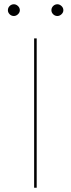

<svg xmlns="http://www.w3.org/2000/svg" viewBox="-20 -880 332 900"><path d="M73 -832Q73 -821.5 64.2 -813.2Q55.5 -805 45 -805Q33.5 -805 25.2 -813.2Q17 -821.5 17 -832Q17 -843.5 25.2 -851.8Q33.5 -860 45 -860Q55.5 -860 64.2 -851.8Q73 -843.5 73 -832ZM277 -832Q277 -821.5 268.2 -813.2Q259.5 -805 249 -805Q237.5 -805 229.2 -813.2Q221 -821.5 221 -832Q221 -843.5 229.2 -851.8Q237.5 -860 249 -860Q259.5 -860 268.2 -851.8Q277 -843.5 277 -832ZM152 0H140V-700H152Z"/></svg>

Font: Lato Hairline
Style: Regular
Weight: 250
Designer: Lukasz Dziedzic
Foundry: Lukasz Dziedzic
Version: Version 1.104; Western+Polish opensource